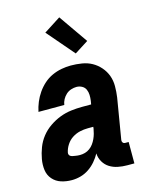

<svg xmlns="http://www.w3.org/2000/svg" viewBox="-116 -843 733 927"><g transform="rotate(-15 250.0 -379.5)"><path d="M127 8Q99 8 74 0Q49 -8 32 -27.5Q15 -47 11.5 -73.5Q8 -100 13 -128Q18 -156 28.5 -183.5Q39 -211 57.5 -234.5Q76 -258 101.5 -275.5Q127 -293 154.5 -303.5Q182 -314 210.5 -317.5Q239 -321 266 -321H311L314 -339Q316 -353 315.5 -367.5Q315 -382 309.5 -394.5Q304 -407 291.5 -414Q279 -421 264 -421Q251 -421 237 -416.5Q223 -412 212 -402Q201 -392 194 -379Q187 -366 185 -352H56Q61 -376 70.5 -399Q80 -422 94.5 -443Q109 -464 128 -481Q147 -498 170 -508.5Q193 -519 217 -523.5Q241 -528 264 -528Q292 -528 319.5 -523.5Q347 -519 369.5 -506.5Q392 -494 409.5 -474Q427 -454 436 -429.5Q445 -405 445 -377Q445 -349 441 -321L407 -117Q406 -110 410 -104.5Q414 -99 422 -99H439V8H404Q380 8 357.5 3.5Q335 -1 316.5 -12.5Q298 -24 286.5 -43.5Q275 -63 274 -86Q263 -66 247.5 -48Q232 -30 212.5 -17Q193 -4 171 2Q149 8 127 8ZM196 -99Q209 -99 221.5 -102.5Q234 -106 245 -114Q256 -122 264 -133Q272 -144 277.5 -156Q283 -168 286.5 -180.5Q290 -193 292 -205L293 -214H266Q246 -214 226 -209.5Q206 -205 188 -193.5Q170 -182 158 -163.5Q146 -145 142 -125Q141 -119 143.5 -114Q146 -109 151 -106.5Q156 -104 162 -103Q168 -102 173.5 -101Q179 -100 184.5 -99.5Q190 -99 196 -99ZM303 -578 187 -713 271 -767 372 -622Z"/></g></svg>

Font: Iosevka SS18 Heavy
Style: Italic
Weight: 900
Italic angle: -9°
Monospace: yes
Designer: Belleve Invis
Foundry: Belleve Invis
Version: Version 25.1.1; ttfautohint (v1.8.4)